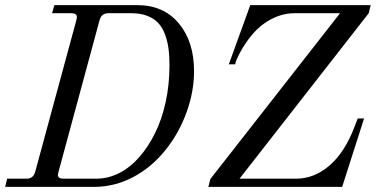

<svg xmlns="http://www.w3.org/2000/svg" viewBox="-30 -732 1479 752"><path d="M183.1 -711.9H507.8Q610.8 -711.9 670.4 -640.4Q730 -568.8 730 -453.1Q730 -372.6 700.4 -291.5Q670.9 -210.4 620.1 -147Q565.4 -77.6 492.4 -38.8Q419.4 0 337.9 0H-9.8L-2 -32.2H74.2Q100.6 -32.2 107.9 -59.1L269 -652.8Q271 -660.6 271 -665Q271 -680.2 250 -680.2H173.8ZM394 -680.2Q367.2 -680.2 359.9 -652.8L199.2 -59.1Q196.8 -49.3 196.8 -47.9Q196.8 -32.2 217.8 -32.2H348.1Q393.6 -32.2 436.5 -54Q479.5 -75.7 514.9 -116Q550.3 -156.2 577.1 -210.2Q604 -264.2 618.9 -332.5Q633.8 -400.9 633.8 -475.1Q633.8 -512.7 629.9 -542Q626 -571.3 616 -597.9Q606 -624.5 589.6 -642.1Q573.2 -659.7 546.9 -669.9Q520.5 -680.2 485.8 -680.2ZM1310.1 0H786.1L793.9 -30.8L1301.8 -680.2H1122.1Q1067.9 -680.2 1015.4 -647.2Q962.9 -614.3 920.9 -544.9Q909.7 -526.4 902.3 -510.7Q895 -495.1 893.1 -488.8Q891.1 -482.4 891.1 -480H866.2L950.2 -711.9H1421.9L1414.1 -680.2L908.2 -32.2H1129.9Q1200.7 -32.2 1260.5 -83.7Q1320.3 -135.3 1357.9 -233.9L1371.1 -268.1H1396Z"/></svg>

Font: Flanker Steampunk
Style: Italic
Weight: 400
Italic angle: -12°
Designer: Alexey Kryukov, Leonardo Di Lena
Foundry: Alexey Kryukov, Leonardo Di Lena
Version: 1.210